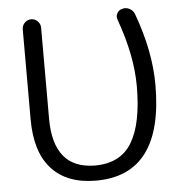

<svg xmlns="http://www.w3.org/2000/svg" viewBox="-53 -817 802 854"><g transform="rotate(-5 348.0 -389.5)"><path d="M341.8 -12.7Q212.9 -12.7 144 -87.9Q75.2 -163.1 75.2 -309.6V-711.9Q75.2 -728.5 87.4 -740.7Q99.6 -752.9 116.2 -752.9Q132.8 -752.9 145 -740.7Q157.2 -728.5 157.2 -711.9V-305.7Q157.2 -81.1 342.8 -80.1Q457 -80.1 507.8 -164.6Q558.6 -249 558.6 -416Q558.6 -552.7 499 -717.8Q493.2 -732.4 501 -746.6Q508.8 -760.7 524.4 -763.7Q529.3 -765.6 535.2 -765.6Q546.9 -765.6 557.6 -759.8Q573.2 -751 579.1 -734.4Q641.6 -564.5 641.6 -414.1Q641.6 -12.7 341.8 -12.7Z"/></g></svg>

Font: Gen Jyuu Gothic P Normal
Style: Regular
Weight: 300
Designer: [Source Han Sans]
Ryoko NISHIZUKA  (kana & ideographs); Paul D. Hunt (Latin, Greek & Cyrillic); Wenlong ZHANG  (bopomofo
Version: Version 1.002.20150607